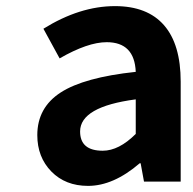

<svg xmlns="http://www.w3.org/2000/svg" viewBox="-20 -594 631 628"><path d="M268 14Q194 14 148 -33Q102 -80 102 -152Q102 -242 178.5 -291.5Q255 -341 424 -359Q420 -456 329 -456Q267 -456 175 -403L122 -500Q241 -574 356 -574Q462 -574 516.5 -511.5Q571 -449 571 -327V0H451L440 -60H437Q351 14 268 14ZM316 -101Q369 -101 424 -156V-269Q242 -245 242 -164Q242 -101 316 -101Z"/></svg>

Font: NotoSansHansBold
Style: Bold
Weight: 700
Designer: Ryoko NISHIZUKA  (kana & ideographs); Paul D. Hunt (Latin, Greek & Cyrillic); Wenlong ZHANG  (bopomofo); Sandoll Communi
Foundry: Adobe Systems Incorporated
Version: Version 1.00;December 8, 2021;FontCreator 13.0.0.2675 64-bit